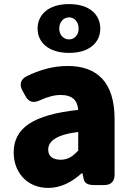

<svg xmlns="http://www.w3.org/2000/svg" viewBox="-20 -866 646 940"><path d="M216 54C279 54 332 25 379 -17H384L390 12C394 31 411 40 441 40H491C523 40 541 22 541 -10V-283C541 -461 458 -543 311 -543C239 -543 172 -523 109 -492C81 -477 74 -452 89 -424L105 -395C120 -367 143 -360 173 -374C211 -391 244 -401 277 -401C335 -401 359 -374 363 -328C141 -304 47 -239 47 -119C47 -24 111 54 216 54ZM164 -726C164 -660 216 -607 318 -607C420 -607 471 -660 471 -726C471 -793 420 -846 318 -846C216 -846 164 -793 164 -726ZM216 -133C216 -173 252 -206 363 -220V-129C337 -101 313 -84 277 -84C240 -84 216 -100 216 -133ZM270 -726C270 -759 292 -781 318 -781C344 -781 365 -759 365 -726C365 -694 344 -673 318 -673C292 -673 270 -694 270 -726Z"/></svg>

Font: コーポレート・ロゴ（ラウンド）ver3 Bold
Style: Regular
Weight: 700
Designer: [KANA_main] LOGOTYPE.JP [Source Han Sans] Ryoko NISHIZUKA 西塚涼子 (kana, bopomofo & ideographs); Paul D. Hunt (Latin, Greek
Version: Version 12.001;FEAKit 1.0